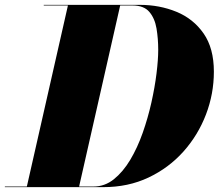

<svg xmlns="http://www.w3.org/2000/svg" viewBox="-60 -770 900 790"><path d="M365 0H-40V-2.5H50.5L219.5 -747.5H120V-750H515Q596.5 -750 666 -721.5Q735.5 -693 777.8 -632.2Q820 -571.5 820 -475Q820 -384 787.5 -299Q755 -214 694.8 -146.5Q634.5 -79 551 -39.5Q467.5 0 365 0ZM485 -747.5H434.5L265.5 -2.5H325Q371 -2.5 408.5 -32.5Q446 -62.5 475.8 -112.2Q505.5 -162 527 -223Q548.5 -284 562.8 -347.5Q577 -411 584 -467.8Q591 -524.5 591 -565Q591 -611 584 -652.8Q577 -694.5 554.5 -721Q532 -747.5 485 -747.5Z"/></svg>

Font: Bodoni* 72pt Fatface
Style: Italic
Weight: 900
Italic angle: -13°
Version: Version 2.3